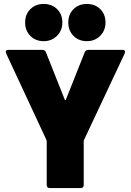

<svg xmlns="http://www.w3.org/2000/svg" viewBox="-20 -952 660 970"><path d="M215 -244 11 -682 9 -690Q9 -700 22 -700H194Q207 -700 212 -688L307 -449Q310 -442 313 -449L408 -688Q413 -700 426 -700H599Q612 -700 612 -690L610 -682L404 -244Q403 -242 403 -238V-17Q403 -10 399 -6Q395 -2 388 -2H231Q224 -2 220 -6Q216 -10 216 -17V-238ZM325 -838Q325 -880 351.5 -906Q378 -932 419 -932Q460 -932 486.5 -906Q513 -880 513 -838Q513 -798 486 -771Q459 -744 419 -744Q378 -744 351.5 -770.5Q325 -797 325 -838ZM107 -838Q107 -880 133.5 -906Q160 -932 201 -932Q242 -932 268.5 -906Q295 -880 295 -838Q295 -798 268 -771Q241 -744 201 -744Q160 -744 133.5 -770.5Q107 -797 107 -838Z"/></svg>

Font: Barlow Black
Style: Regular
Weight: 900
Designer: Jeremy Tribby
Foundry: Tribby Type
Version: Version 1.422